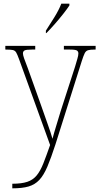

<svg xmlns="http://www.w3.org/2000/svg" viewBox="-20 -786 541 1046"><path d="M47 215Q98 215 129 204.5Q160 194 180 169.5Q200 145 216 104.5Q232 64 253 4L84 -463Q75 -488 68.5 -499.5Q62 -511 49.5 -513.5Q37 -516 11 -516H9V-536H172V-516H155Q122 -516 113.5 -511Q105 -506 105 -495Q105 -486 111.5 -467.5Q118 -449 132 -413L202 -217Q220 -165 238.5 -113.5Q257 -62 266 -30Q274 -61 285.5 -98Q297 -135 311 -182L389 -423Q396 -447 401.5 -465.5Q407 -484 407 -495Q407 -505 399.5 -510.5Q392 -516 359 -516H328V-536H501V-516H497Q472 -516 460 -512.5Q448 -509 441.5 -496Q435 -483 426 -455L282 1Q258 75 238 122Q218 169 194 194.5Q170 220 135.5 230Q101 240 48 240H47ZM230 -619Q252 -653 276.5 -692.5Q301 -732 314 -766H358V-756Q347 -739 325 -711Q303 -683 278 -654.5Q253 -626 233 -606H230Z"/></svg>

Font: Noto Serif Lao SemiCondensed Thin
Style: Regular
Weight: 100
Width: 4
Designer: Monotype Design Team
Foundry: Monotype Imaging Inc.
Version: Version 2.003; ttfautohint (v1.8.4.7-5d5b)